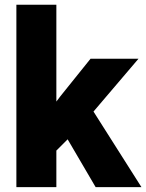

<svg xmlns="http://www.w3.org/2000/svg" viewBox="-20 -770 602 790"><path d="M258.3 -196.8 211.9 -150.4V0H47.4V-750.5H211.9V-352.1L228.5 -374L352.5 -528.3H549.8L364.7 -311L562 0H373.5Z"/></svg>

Font: RobotoDraft
Style: Black
Weight: 900
Designer: Google
Version: Version 2.000980w3; 2014; ttfautohint (v1.1) -l 5 -r 24 -G 4